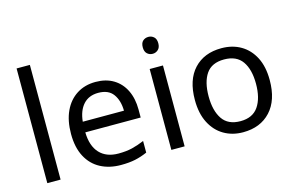

<svg xmlns="http://www.w3.org/2000/svg" viewBox="-95 -989 1876 1229"><g transform="rotate(-15 842.5 -375.0)"><path d="M173 0H85V-760H173Z M550 -546Q619 -546 668.5 -516Q718 -486 744.5 -431.5Q771 -377 771 -304V-251H404Q406 -160 450.5 -112.5Q495 -65 575 -65Q626 -65 665.5 -74.5Q705 -84 747 -102V-25Q706 -7 666 1.5Q626 10 571 10Q495 10 436.5 -21Q378 -52 345.5 -113.5Q313 -175 313 -264Q313 -352 342.5 -415Q372 -478 425.5 -512Q479 -546 550 -546ZM549 -474Q486 -474 449.5 -433.5Q413 -393 406 -321H679Q678 -389 647 -431.5Q616 -474 549 -474Z M952 -737Q972 -737 987.5 -723.5Q1003 -710 1003 -681Q1003 -653 987.5 -639Q972 -625 952 -625Q930 -625 915 -639Q900 -653 900 -681Q900 -710 915 -723.5Q930 -737 952 -737ZM995 -536V0H907V-536Z M1631 -269Q1631 -136 1563.5 -63Q1496 10 1381 10Q1310 10 1254.5 -22.5Q1199 -55 1167 -117.5Q1135 -180 1135 -269Q1135 -402 1202 -474Q1269 -546 1384 -546Q1457 -546 1512.5 -513.5Q1568 -481 1599.5 -419.5Q1631 -358 1631 -269ZM1226 -269Q1226 -174 1263.5 -118.5Q1301 -63 1383 -63Q1464 -63 1502 -118.5Q1540 -174 1540 -269Q1540 -364 1502 -418Q1464 -472 1382 -472Q1300 -472 1263 -418Q1226 -364 1226 -269Z"/></g></svg>

Font: Noto Sans Osmanya
Style: Regular
Weight: 400
Designer: Monotype Design Team
Foundry: Monotype Imaging Inc.
Version: Version 2.001; ttfautohint (v1.8.4.7-5d5b)